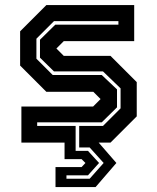

<svg xmlns="http://www.w3.org/2000/svg" viewBox="-20 -560 616 754"><path d="M198 174.5V96H300.5L315.5 80L300.5 65H233.5V0H64V-141.5H345.5L375 -171L346.5 -199.5H162L59 -302.5V-437L162 -540H507V-398.5H230.5L201.5 -369.5L230.5 -340.5H414L517 -237.5V-103L414 0H367.5L437 80L355.5 174.5ZM241 142H332L387 80L332 19H291V-65.5H384.5L453.5 -134.5V-213L384.5 -279.5H192L137 -333.5V-404L197 -463H445V-477H192L123 -408V-329.5L187 -265.5H379.5L439.5 -209V-138.5L379.5 -79.5H126V-65.5H277V32.5H325.5L369 80L325.5 128.5H241Z"/></svg>

Font: Tourney Thin
Style: Regular
Weight: 100
Designer: Tyler Finck
Foundry: Etcetera Type Co
Version: Version 1.015